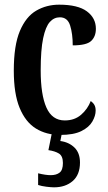

<svg xmlns="http://www.w3.org/2000/svg" viewBox="-20 -567 460 821"><path d="M237 10Q178 10 133.5 -17.5Q89 -45 64 -105.5Q39 -166 39 -265Q39 -373 65 -434.5Q91 -496 135 -521.5Q179 -547 233 -547Q313 -547 351.5 -518.5Q390 -490 390 -444Q390 -411 370 -392Q350 -373 291 -373Q291 -422 280 -457.5Q269 -493 236 -493Q211 -493 193 -473Q175 -453 164.5 -403.5Q154 -354 154 -266Q154 -162 178.5 -107Q203 -52 257 -52Q299 -52 327 -76.5Q355 -101 368 -135Q378 -128 383.5 -118.5Q389 -109 389 -94Q389 -72 375 -47.5Q361 -23 328 -6.5Q295 10 237 10ZM211 234Q199 234 178.5 231.5Q158 229 143 224V174Q175 182 197 182Q221 182 235 171Q249 160 249 130Q249 100 232 89.5Q215 79 187 75L204 -9H247L238 36Q275 41 298.5 64Q322 87 322 128Q322 180 291 207Q260 234 211 234Z"/></svg>

Font: Noto Serif Georgian ExtraCondensed SemiBold
Style: Regular
Weight: 600
Width: 2
Designer: Monotype Design Team, Akaki Razmadze
Foundry: Google LLC
Version: Version 2.003; ttfautohint (v1.8.4.7-5d5b)